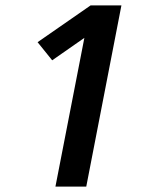

<svg xmlns="http://www.w3.org/2000/svg" viewBox="-20 -690 590 710"><path d="M185 0 292 -550 173 -467 119 -534 315 -670H429L299 0Z"/></svg>

Font: Lode
Style: Bold Italic
Weight: 700
Italic angle: -11°
Monospace: yes
Designer: Belleve Invis
Foundry: Belleve Invis
Version: Version 29.2.0; ttfautohint (v1.8.3)